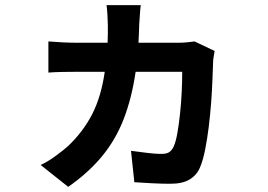

<svg xmlns="http://www.w3.org/2000/svg" viewBox="-20 -650 1040 746"><path d="M736 -489 814 -452Q812 -442 810 -429Q808 -416 808 -409Q807 -383 805.5 -342Q804 -301 800.5 -253Q797 -205 791 -156.5Q785 -108 776.5 -66Q768 -24 756 3Q743 32 715.5 48Q688 64 642 64Q608 64 570 62Q532 60 502 58L489 -64Q519 -60 551.5 -56Q584 -52 606 -52Q627 -52 637 -58.5Q647 -65 654 -79Q663 -98 669 -132Q675 -166 679.5 -208Q684 -250 686 -292.5Q688 -335 688 -371H507Q492 -269 461 -188.5Q430 -108 377 -43.5Q324 21 245 76L138 -9Q166 -22 196 -44Q226 -66 244 -82Q303 -138 338 -206Q373 -274 387 -371H274Q253 -371 223.5 -370.5Q194 -370 168 -368V-489Q194 -487 222 -485.5Q250 -484 273 -484H398Q399 -500 399 -517.5Q399 -535 399 -553Q399 -567 397.5 -591.5Q396 -616 394 -630H527Q525 -616 523.5 -593.5Q522 -571 521 -556Q520 -518 518 -484H675Q691 -484 706.5 -485.5Q722 -487 736 -489Z"/></svg>

Font: Noto IKEA Simplified Chinese
Style: Bold
Weight: 700
Designer: Monotype Design Team
Foundry: Monotype Imaging Inc.
Version: Version 1.100